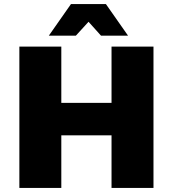

<svg xmlns="http://www.w3.org/2000/svg" viewBox="-20 -932 870 952"><path d="M76 -701V0H284V-261H533V0H741V-701H533V-422H284V-701ZM615 -755 505 -912H332L222 -755H356L419 -824L481 -755Z"/></svg>

Font: Argentum Sans ExtraBold
Style: Regular
Weight: 800
Designer: Julieta Ulanovsky
Foundry: Julieta Ulanovsky
Version: Version 5.001;February 15, 2019;FontCreator 11.5.0.2425 64-b